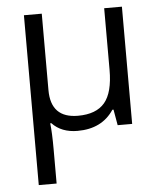

<svg xmlns="http://www.w3.org/2000/svg" viewBox="-52 -542 679 811"><g transform="rotate(-5 287.5 -137.0)"><path d="M155.3 -172.9Q155.3 -54.2 270.5 -54.2Q347.7 -54.2 383.8 -96.9Q419.9 -139.6 419.9 -235.8V-497.1H495.1V0H433.6L421.9 -66.9H417Q366.7 9.3 263.2 9.3Q194.8 9.3 155.3 -32.7H150.4Q155.3 5.4 155.3 78.1V223.1H79.6V-497.1H155.3Z"/></g></svg>

Font: Bpm'online Open Sans
Style: Regular
Weight: 400
Foundry: Ascender Corporation
Version: Version 1.10